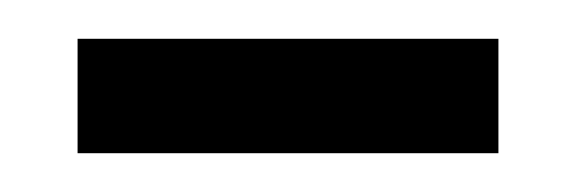

<svg xmlns="http://www.w3.org/2000/svg" viewBox="-20 -719 297 99"><path d="M20 -640V-699H237V-640Z"/></svg>

Font: Plus Jakarta Display Light
Style: Regular
Weight: 300
Designer: Gumpita Rahayu
Foundry: Tokotype Studio
Version: Version 1.000;hotconv 1.0.109;makeotfexe 2.5.65596